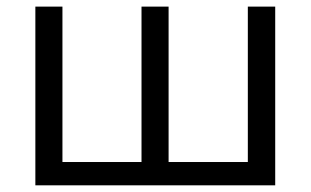

<svg xmlns="http://www.w3.org/2000/svg" viewBox="-20 -555 930 575"><path d="M484.9 -69.8H722.2V-535.2H804.2V0H85.9V-535.2H167V-69.8H403.8V-535.2H484.9Z"/></svg>

Font: f06252833
Style: Regular
Weight: 400
Foundry: Ascender Corporation
Version: Version 1.10